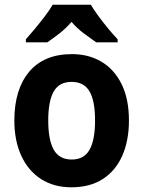

<svg xmlns="http://www.w3.org/2000/svg" viewBox="-20 -786 609 816"><path d="M528 -274Q528 -189 500 -125Q472 -61 417.5 -25.5Q363 10 283 10Q209 10 154.5 -25Q100 -60 70.5 -124Q41 -188 41 -274Q41 -406 104 -481Q167 -556 286 -556Q357 -556 411.5 -523.5Q466 -491 497 -428Q528 -365 528 -274ZM185 -274Q185 -191 208.5 -149.5Q232 -108 285 -108Q337 -108 360.5 -149.5Q384 -191 384 -274Q384 -357 360.5 -397.5Q337 -438 284 -438Q232 -438 208.5 -397.5Q185 -357 185 -274ZM366 -766Q379 -744 398.5 -717.5Q418 -691 439.5 -665Q461 -639 480 -619V-606H389Q366 -622 337 -643.5Q308 -665 284 -693Q260 -665 231.5 -643Q203 -621 181 -606H90V-619Q107 -638 129 -664.5Q151 -691 171.5 -718Q192 -745 204 -766Z"/></svg>

Font: Noto Sans Gujarati UI SemiCondensed
Style: Bold
Weight: 700
Width: 4
Designer: Jelle Bosma - Monotype Design Team, Universal Thirst
Foundry: Monotype Imaging Inc.
Version: Version 2.106; ttfautohint (v1.8.4.7-5d5b)